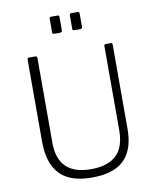

<svg xmlns="http://www.w3.org/2000/svg" viewBox="-102 -1031 907 1118"><g transform="rotate(-10 352.0 -472.0)"><path d="M603 -234Q603 -152 575.5 -97.5Q548 -43 492 -16.5Q436 10 352 10Q266 10 210.5 -18Q155 -46 127.5 -103.5Q100 -161 100 -249V-730Q100 -742 109 -742H147Q158 -742 158 -731V-230Q158 -134 207 -86.5Q256 -39 355 -39Q421 -39 465.5 -60.5Q510 -82 532 -125Q554 -168 554 -233V-732Q554 -742 563 -742H595Q603 -742 603 -732V-234ZM326 -944V-866Q326 -859 323.5 -856Q321 -853 313 -853H280Q272 -853 270 -855.5Q268 -858 268 -864V-943Q268 -954 277 -954H316Q326 -954 326 -944ZM445 -944V-866Q445 -859 442.5 -856Q440 -853 432 -853H399Q391 -853 389 -855.5Q387 -858 387 -864V-943Q387 -954 397 -954H435Q445 -954 445 -944Z"/></g></svg>

Font: Libre Franklin ExtraLight
Style: Regular
Weight: 250
Designer: Pablo Impallari, Rodrigo Fuenzalida, Nhung Nguyen
Foundry: Impallari Type
Version: Version 3.000